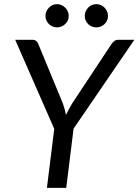

<svg xmlns="http://www.w3.org/2000/svg" viewBox="-20 -909 670 929"><path d="M53.5 0ZM336 -286.5 300.5 0H207L242.5 -285.5L53.5 -716.5H136Q148.5 -716.5 155.5 -710.5Q162.5 -704.5 166 -694.5L284.5 -407.5Q294 -379 299.5 -353.5Q305.5 -366.5 312.8 -379.8Q320 -393 328.5 -407.5L518.5 -694.5Q524 -703 532.2 -709.8Q540.5 -716.5 552.5 -716.5H630ZM312.5 -831.5Q312.5 -820 308 -810Q303.5 -800 295.5 -792.5Q287.5 -785 277.2 -780.8Q267 -776.5 255.5 -776.5Q244.5 -776.5 234.5 -780.8Q224.5 -785 216.8 -792.5Q209 -800 204.5 -810Q200 -820 200 -831.5Q200 -843.5 204.5 -853.8Q209 -864 216.8 -872Q224.5 -880 234.5 -884.5Q244.5 -889 255.5 -889Q267 -889 277.2 -884.5Q287.5 -880 295.5 -872Q303.5 -864 308 -853.8Q312.5 -843.5 312.5 -831.5ZM502.5 -831.5Q502.5 -820 498 -810Q493.5 -800 485.8 -792.5Q478 -785 467.8 -780.8Q457.5 -776.5 446 -776.5Q434.5 -776.5 424.2 -780.8Q414 -785 406.5 -792.5Q399 -800 394.5 -810Q390 -820 390 -831.5Q390 -843.5 394.5 -853.8Q399 -864 406.5 -872Q414 -880 424.2 -884.5Q434.5 -889 446 -889Q457.5 -889 467.8 -884.5Q478 -880 485.8 -872Q493.5 -864 498 -853.8Q502.5 -843.5 502.5 -831.5Z"/></svg>

Font: Lato
Style: Italic
Weight: 400
Italic angle: -7°
Designer: Lukasz Dziedzic
Foundry: tyPoland Lukasz Dziedzic
Version: Version 2.007; 2014-02-27